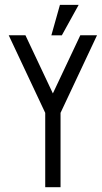

<svg xmlns="http://www.w3.org/2000/svg" viewBox="-20 -776 423 796"><path d="M85.4 -629.9 199.2 -388.7 313 -629.9H382.3L231 -308.1V0H167.5V-308.1L16.1 -629.9ZM306.2 -755.9 236.3 -629.4H192.9L228.5 -755.9Z"/></svg>

Font: Fibel Vienna LRS
Style: Regular
Weight: 400
Designer: Peter Wiegel
Foundry: Peter Wioegel
Version: Version 000.000